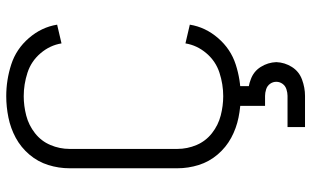

<svg xmlns="http://www.w3.org/2000/svg" viewBox="-211 -572 997 615"><g transform="rotate(-90 287.5 -264.5)"><path d="M188 214V158H288Q298 158 309 154.5Q320 151 326.5 142Q333 133 333 122Q333 111 326.5 102Q320 93 309 89.5Q298 86 288 86H256V0H319V34Q330 36 340 40Q366 49 380.5 72Q395 95 396 122Q395 149 380.5 172Q366 195 340 204.5Q314 214 288 214ZM287 8Q253 8 218.5 1Q184 -6 153.5 -22.5Q123 -39 100 -66Q77 -93 66.5 -126.5Q56 -160 56 -195V-540Q56 -575 66.5 -608.5Q77 -642 100 -669Q123 -696 153.5 -712.5Q184 -729 218.5 -736Q253 -743 287 -743Q339 -743 388.5 -727Q438 -711 473 -670.5Q508 -630 516 -580L456 -566Q450 -603 424.5 -633Q399 -663 362 -675Q325 -687 287 -687Q256 -687 225 -679Q194 -671 168.5 -651Q143 -631 130.5 -601.5Q118 -572 118 -540V-195Q118 -163 130.5 -133.5Q143 -104 168.5 -84Q194 -64 225 -56Q256 -48 287 -48Q325 -48 362 -60Q399 -72 424.5 -102Q450 -132 456 -169L516 -155Q508 -105 473 -64.5Q438 -24 388.5 -8Q339 8 287 8Z"/></g></svg>

Font: Jozsika Light
Style: Regular
Weight: 300
Monospace: yes
Designer: Belleve Invis
Foundry: Belleve Invis
Version: 2.1.0